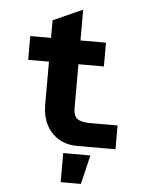

<svg xmlns="http://www.w3.org/2000/svg" viewBox="-60 -767 771 1013"><g transform="rotate(5 325.0 -260.5)"><path d="M370 0Q314 0 271.5 -25.5Q229 -51 206 -96.5Q183 -142 183 -200V-649L339 -719V-200Q339 -174 346.5 -157.5Q354 -141 374.5 -133.5Q395 -126 432 -126H573V0ZM73 -430V-556H474V-430ZM300 198V44H444L407 198Z"/></g></svg>

Font: Azeret Mono Thin
Style: Regular
Weight: 100
Designer: Martin Vácha
Foundry: Displaay
Version: Version 1.002